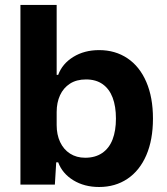

<svg xmlns="http://www.w3.org/2000/svg" viewBox="-20 -749 676 779"><path d="M216.1 -90.4H208.1L202.6 0H62.9V-729H209.9V-445.3H216.1Q232.9 -490.7 277.6 -518.2Q322.3 -545.7 382.1 -545.7Q447.6 -545.7 497.1 -512.5Q546.6 -479.3 573.6 -416.6Q600.6 -354 600.6 -268Q600.6 -181.7 573.6 -119.2Q546.6 -56.7 497.1 -23.5Q447.6 9.7 382.1 9.7Q322.3 9.7 277.6 -17.6Q232.9 -45 216.1 -90.4ZM450.4 -268Q450.4 -317.1 437.1 -352.6Q423.7 -388.1 396.6 -407.4Q369.4 -426.7 329.1 -426.7Q290.4 -426.7 263.9 -409.6Q237.3 -392.4 223.6 -362.6Q209.9 -332.9 209.9 -294.4V-241.3Q209.9 -202.9 223.9 -172.7Q238 -142.6 264.2 -125.8Q290.4 -109 325.6 -109Q366.6 -109 394.8 -128.3Q423 -147.6 436.7 -183.1Q450.4 -218.6 450.4 -268Z"/></svg>

Font: Mona Sans VF XLt
Style: Regular
Weight: 200
Designer: Deni Anggara
Foundry: GitHub
Version: Version 2.000;Glyphs 3.2.3 (3260)